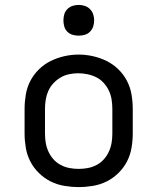

<svg xmlns="http://www.w3.org/2000/svg" viewBox="-20 -753 640 781"><path d="M300 8Q271 8 241.5 3Q212 -2 186 -15Q160 -28 138.5 -49Q117 -70 103.5 -96Q90 -122 85 -151.5Q80 -181 80 -210V-310Q80 -339 85 -368.5Q90 -398 103.5 -424Q117 -450 138.5 -471Q160 -492 186.5 -505Q213 -518 242 -524.5Q271 -531 300 -531Q329 -531 358 -524.5Q387 -518 413.5 -505Q440 -492 461.5 -471Q483 -450 496.5 -424Q510 -398 515 -368.5Q520 -339 520 -310V-210Q520 -181 515 -151.5Q510 -122 496.5 -96Q483 -70 461.5 -49Q440 -28 414 -15Q388 -2 358.5 3Q329 8 300 8ZM300 -66Q319 -66 337.5 -69.5Q356 -73 373 -82Q390 -91 402.5 -105Q415 -119 423 -136.5Q431 -154 434 -172.5Q437 -191 437 -210V-310Q437 -329 434 -348Q431 -367 423 -384Q415 -401 402 -415.5Q389 -430 372 -438.5Q355 -447 336 -451Q317 -455 298 -455Q279 -455 260.5 -451Q242 -447 226 -437.5Q210 -428 197 -414Q184 -400 176.5 -383Q169 -366 166 -347.5Q163 -329 163 -310V-210Q163 -191 166 -172.5Q169 -154 177 -136.5Q185 -119 197.5 -105Q210 -91 227 -82Q244 -73 262.5 -69.5Q281 -66 300 -66ZM300 -608Q287 -608 275 -611.5Q263 -615 254 -624Q245 -633 241.5 -645Q238 -657 238 -670Q238 -683 241.5 -695Q245 -707 254 -716Q263 -725 275 -729Q287 -733 300 -733Q313 -733 325 -729Q337 -725 346 -716Q355 -707 359 -695Q363 -683 363 -670Q363 -657 359 -645Q355 -633 346 -624Q337 -615 325 -611.5Q313 -608 300 -608Z"/></svg>

Font: Iosevka Custom Extended
Style: Regular
Weight: 400
Width: 7
Monospace: yes
Designer: Belleve Invis
Foundry: Belleve Invis
Version: Version 11.2.4; ttfautohint (v1.8.4)